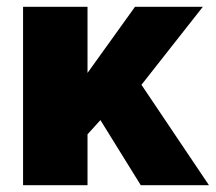

<svg xmlns="http://www.w3.org/2000/svg" viewBox="-20 -546 636 566"><path d="M395 0 276 -192 238 -150V0H48V-526H238V-331L378 -526H578L397 -296L596 0Z"/></svg>

Font: Raleway
Style: Heavy
Weight: 900
Designer: Matt McInerney, Pablo Impallari, Rodrigo Fuenzalida
Foundry: Matt McInerney, Pablo Impallari, Rodrigo Fuenzalida
Version: Version 2.001; ttfautohint (v0.8) -G 200 -r 50